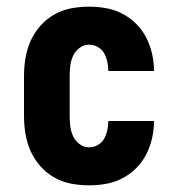

<svg xmlns="http://www.w3.org/2000/svg" viewBox="-20 -548 540 576"><path d="M247 8Q220 8 193.5 3Q167 -2 143 -15.5Q119 -29 101 -49.5Q83 -70 72 -94.5Q61 -119 56.5 -146Q52 -173 52 -200V-320Q52 -347 56.5 -374Q61 -401 72 -425.5Q83 -450 101 -470.5Q119 -491 143 -504.5Q167 -518 193.5 -523Q220 -528 247 -528Q273 -528 298.5 -523.5Q324 -519 347 -507Q370 -495 388.5 -476.5Q407 -458 418.5 -435.5Q430 -413 436 -387.5Q442 -362 442 -336V-335H305Q305 -349 302 -362.5Q299 -376 292.5 -388Q286 -400 273.5 -407Q261 -414 247 -414Q232 -414 219 -404.5Q206 -395 199.5 -381Q193 -367 191 -351.5Q189 -336 189 -320V-200Q189 -184 191 -168.5Q193 -153 199.5 -139Q206 -125 219 -115.5Q232 -106 247 -106Q261 -106 273.5 -113Q286 -120 292.5 -132Q299 -144 302 -157.5Q305 -171 305 -185H442V-184Q442 -158 436 -132.5Q430 -107 418.5 -84.5Q407 -62 388.5 -43.5Q370 -25 347 -13Q324 -1 298.5 3.5Q273 8 247 8Z"/></svg>

Font: Iosevka Curly Slab Heavy
Style: Regular
Weight: 900
Monospace: yes
Designer: Belleve Invis
Foundry: Belleve Invis
Version: Version 22.1.2; ttfautohint (v1.8.4)